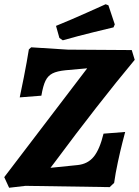

<svg xmlns="http://www.w3.org/2000/svg" viewBox="-32 -879 655 905"><path d="M88 -3 11 6 -12 -44 379 -557 278 -548Q237 -544 215.5 -533Q194 -522 182.5 -498.5Q171 -475 163 -428L61 -420Q66 -442 80.5 -515.5Q95 -589 104 -646L115 -656L288 -645L589 -643L603 -597Q433 -393 225 -113L206 -88L334 -101Q382 -106 410 -140.5Q438 -175 456 -249L558 -257Q555 -246 545 -207Q535 -168 523.5 -114.5Q512 -61 506 -17L485 3ZM264 -689 248 -700 232 -757Q303 -786 374.5 -818Q446 -850 466 -859L479 -854L509 -764L503 -750Q482 -745 410 -727.5Q338 -710 264 -689Z"/></svg>

Font: Alegreya SC ExtraBold
Style: Italic
Weight: 800
Italic angle: -7°
Designer: Juan Pablo del Peral
Foundry: Huerta Tipografica
Version: Version 2.007; ttfautohint (v1.6)